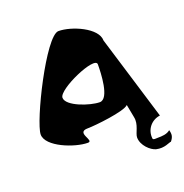

<svg xmlns="http://www.w3.org/2000/svg" viewBox="-128 -679 902 941"><g transform="rotate(-20 323.5 -208.5)"><path d="M22 -117C22 -53 158 0 226 0C263 0 182 -67 250 -67C287 -67 446 -84 468 -109L481 -41C490 0 461 35 461 58C461 100 502 137 529 144C571 154 600 134 610 134C625 115 628 102 621 78C604 93 578 94 556 94C546 94 532 97 530 89C524 41 557 1 603 -5L469 -445C469 -511 345 -564 277 -564C210 -564 22 -183 22 -117ZM184 -250C184 -294 403 -390 403 -345C403 -301 399 -167 349 -167C299 -167 184 -206 184 -250Z"/></g></svg>

Font: Ampere
Style: SC
Weight: 400
Version: Version 1